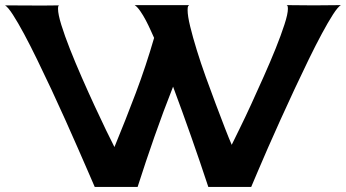

<svg xmlns="http://www.w3.org/2000/svg" viewBox="-145 -741 1371 761"><path d="M1206.1 -720.7Q1194.3 -713.9 1174.8 -683.6Q1155.3 -653.3 1130.9 -607.9Q1106.4 -562.5 1078.6 -505.4Q1050.8 -448.2 1022.5 -387.7Q994.1 -327.1 966.8 -266.6Q939.5 -206.1 916.5 -153.8Q893.6 -101.6 876.5 -61Q859.4 -20.5 850.6 0H680.7Q647.5 -100.6 612.8 -199.2Q578.1 -297.9 541 -397.5Q502 -298.8 467.3 -199.7Q432.6 -100.6 400.4 0H230.5Q221.7 -20.5 204.1 -61Q186.5 -101.6 163.6 -153.8Q140.6 -206.1 113.8 -266.1Q86.9 -326.2 58.6 -386.7Q30.3 -447.3 2.4 -504.4Q-25.4 -561.5 -49.8 -606.9Q-74.2 -652.3 -93.8 -682.6Q-113.3 -712.9 -125 -719.7Q-71.3 -719.7 -18.1 -719.2Q35.2 -718.8 88.9 -719.7Q85.9 -717.8 85.4 -713.4Q85 -709 85 -706.1Q85 -684.6 98.1 -642.1Q111.3 -599.6 132.3 -546.4Q153.3 -493.2 179.2 -434.1Q205.1 -375 230 -321.3Q254.9 -267.6 275.9 -224.1Q296.9 -180.7 308.6 -158.2Q352.5 -264.6 393.1 -372.1Q433.6 -479.5 465.8 -590.8Q460.9 -601.6 452.1 -621.1Q443.4 -640.6 433.1 -660.2Q422.9 -679.7 411.1 -696.8Q399.4 -713.9 388.7 -720.7H604.5Q599.6 -716.8 599.1 -711.4Q598.6 -706.1 598.6 -701.2Q598.6 -677.7 608.9 -635.7Q619.1 -593.8 634.8 -543Q650.4 -492.2 670.4 -436.5Q690.4 -380.9 710 -329.1Q729.5 -277.3 746.1 -234.4Q762.7 -191.4 773.4 -167Q784.2 -189.5 805.2 -231.9Q826.2 -274.4 850.6 -327.6Q875 -380.9 900.9 -439Q926.8 -497.1 947.8 -549.3Q968.8 -601.6 982.4 -643.6Q996.1 -685.5 996.1 -706.1Q996.1 -710 995.6 -714.4Q995.1 -718.8 991.2 -720.7Q1098.6 -718.8 1206.1 -720.7Z"/></svg>

Font: Cherry Cream Soda
Style: Regular
Weight: 400
Designer: Font Diner, Inc
Foundry: Font Diner, Inc
Version: Version 1.000